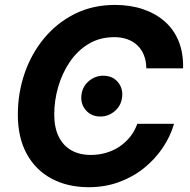

<svg xmlns="http://www.w3.org/2000/svg" viewBox="-20 -758 778 788"><path d="M344.2 10.3Q257.3 10.3 191.7 -24.9Q126 -60.1 89.6 -126.7Q53.2 -193.4 53.2 -287.6Q53.2 -376.5 81.1 -457.3Q108.9 -538.1 161.4 -601.3Q213.9 -664.6 287.4 -701.2Q360.8 -737.8 452.1 -737.8Q515.1 -737.8 567.1 -720.2Q619.1 -702.6 656.7 -669.4Q694.3 -636.2 713.6 -587.9Q732.9 -539.6 731.4 -477.5H580.6Q580.1 -507.8 570.8 -531.2Q561.5 -554.7 544.4 -571.3Q527.3 -587.9 503.2 -596.7Q479 -605.5 449.2 -605.5Q389.2 -605.5 343.3 -577.6Q297.4 -549.8 266.1 -503.4Q234.9 -457 218.8 -401.1Q202.6 -345.2 202.6 -288.6Q202.6 -234.4 220.9 -197.3Q239.3 -160.2 272.9 -141.1Q306.6 -122.1 353 -122.1Q385.7 -122.1 415.5 -130.9Q445.3 -139.6 470.2 -156.2Q495.1 -172.9 513.9 -196.3Q532.7 -219.7 543.5 -250H694.3Q679.2 -197.8 647.5 -150.9Q615.7 -104 570.3 -67.6Q524.9 -31.2 467.8 -10.5Q410.6 10.3 344.2 10.3ZM391.6 -279.8Q354 -279.8 331.3 -306.9Q308.6 -334 314.9 -373Q320.3 -405.3 345.9 -426.3Q371.6 -447.3 403.8 -447.3Q442.4 -447.3 464.6 -420.2Q486.8 -393.1 480.5 -354.5Q475.6 -322.8 450.2 -301.3Q424.8 -279.8 391.6 -279.8Z"/></svg>

Font: Inter 17pt
Style: Bold Italic
Weight: 700
Italic angle: -9.3988°
Version: Version 4.001;git-66647c0bb